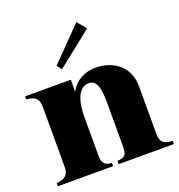

<svg xmlns="http://www.w3.org/2000/svg" viewBox="-138 -888 936 1003"><g transform="rotate(-20 330.0 -386.5)"><path d="M590 -84V-345C590 -462 501 -515 408 -515C350 -515 294 -488 267 -432V-500H13V-483C49 -480 81 -472 81 -416V-84C81 -29 48 -21 13 -18V0H320V-18C285 -21 267 -29 267 -84V-290C267 -409 305 -451 347 -451C379 -451 404 -431 404 -324V-84C404 -30 394 -22 351 -18V0H658V-18C614 -20 590 -29 590 -84ZM439 -723 397 -773 222 -594 242 -567Z"/></g></svg>

Font: Sprat Condesed
Style: Bold
Weight: 700
Width: 3
Designer: Ethan Nakache
Foundry: Collletttivo
Version: Version 2.000;Glyphs 3.2 (3217)